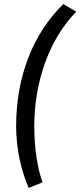

<svg xmlns="http://www.w3.org/2000/svg" viewBox="-20 -752 398 952"><path d="M122 180 191 152C164 78 150 -22 150 -126C150 -334 217 -550 358 -694L294 -732C144 -585 60 -374 60 -125C60 -9 87 98 122 180Z"/></svg>

Font: Source Sans Pro Semibold
Style: Italic
Weight: 600
Italic angle: -11°
Designer: Paul D. Hunt
Foundry: Adobe Systems Incorporated
Version: Version 3.006;hotconv 1.0.111;makeotfexe 2.5.65597